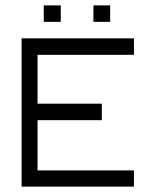

<svg xmlns="http://www.w3.org/2000/svg" viewBox="-20 -740 532 711"><path d="M142 -720H205V-659H142ZM326 -720H388V-659H326ZM60 -598H476V-537H119V-356H357V-295H119V-109H476V-49H60Z"/></svg>

Font: IBM 3270 Semi-Condensed
Style: Condensed
Weight: 400
Monospace: yes
Version: Version 2.3.1